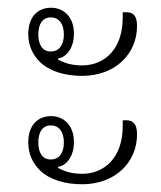

<svg xmlns="http://www.w3.org/2000/svg" viewBox="-20 -506 415 496"><path d="M192 -310C276 -310 334 -365 334 -439C334 -467 323 -477 297 -474V-460C297 -379 250 -337 192 -337C160 -337 142 -346 130 -352V-355C151 -358 171 -381 171 -419C171 -463 144 -486 112 -486C78 -486 53 -463 53 -418C53 -388 65 -364 83 -346C108 -322 147 -310 192 -310ZM111 -373C90 -373 79 -390 79 -417C79 -444 90 -461 111 -461C133 -461 145 -444 145 -417C145 -390 133 -373 111 -373ZM192 -30C276 -30 334 -85 334 -159C334 -187 323 -198 297 -195V-180C297 -99 250 -57 192 -57C160 -57 142 -66 130 -72V-75C151 -78 171 -101 171 -139C171 -183 144 -206 112 -206C78 -206 53 -183 53 -138C53 -108 65 -84 83 -66C108 -42 147 -30 192 -30ZM111 -94C90 -94 79 -111 79 -138C79 -165 90 -182 111 -182C133 -182 145 -165 145 -138C145 -111 133 -94 111 -94Z"/></svg>

Font: Noto Serif Thai ExtraCondensed ExtraLight
Style: Regular
Weight: 200
Width: 2
Designer: Monotype Design Team
Foundry: Monotype Imaging Inc.
Version: Version 2.002